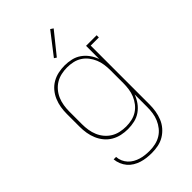

<svg xmlns="http://www.w3.org/2000/svg" viewBox="-283 -855 1166 1166"><g transform="rotate(-45 300.0 -271.5)"><path d="M296 213Q274 213 252.5 210.5Q231 208 210 201.5Q189 195 170 183.5Q151 172 137 155.5Q123 139 114.5 118.5Q106 98 104 76H125Q126 96 134 114Q142 132 155 146Q168 160 185 169.5Q202 179 220.5 184.5Q239 190 258 192Q277 194 296 194Q321 194 346 188.5Q371 183 392.5 170Q414 157 430 137Q446 117 456 93.5Q466 70 469.5 45Q473 20 473 -5V-113Q463 -85 446 -61.5Q429 -38 405.5 -21.5Q382 -5 353.5 1.5Q325 8 296 8Q268 8 240.5 2Q213 -4 189 -18Q165 -32 147 -53.5Q129 -75 118 -101Q107 -127 102.5 -154.5Q98 -182 98 -210V-320Q98 -348 102.5 -375.5Q107 -403 118 -429Q129 -455 147 -476.5Q165 -498 189 -512Q213 -526 240.5 -532Q268 -538 296 -538Q325 -538 353.5 -531.5Q382 -525 405.5 -508.5Q429 -492 446 -468.5Q463 -445 473 -417V-530H564V-511H494V-5Q494 23 489.5 50.5Q485 78 474.5 104Q464 130 445.5 151.5Q427 173 403 187.5Q379 202 351.5 207.5Q324 213 296 213ZM299 -11Q324 -11 349 -16.5Q374 -22 395 -35.5Q416 -49 431.5 -69Q447 -89 456.5 -112Q466 -135 469.5 -160Q473 -185 473 -210V-320Q473 -345 469.5 -370Q466 -395 456.5 -418Q447 -441 431.5 -461Q416 -481 395 -494.5Q374 -508 349 -513.5Q324 -519 299 -519Q274 -519 248.5 -513.5Q223 -508 201.5 -495Q180 -482 163.5 -462.5Q147 -443 137 -419.5Q127 -396 123 -370.5Q119 -345 119 -320V-210Q119 -185 123 -159.5Q127 -134 137 -110.5Q147 -87 163.5 -67.5Q180 -48 201.5 -35Q223 -22 248.5 -16.5Q274 -11 299 -11ZM297 -605 282 -615 391 -756 409 -744Z"/></g></svg>

Font: Iosevka Slab Thin Extended
Style: Regular
Weight: 100
Width: 7
Monospace: yes
Designer: Belleve Invis
Foundry: Belleve Invis
Version: Version 11.1.1; ttfautohint (v1.8.3)